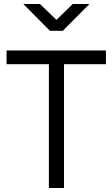

<svg xmlns="http://www.w3.org/2000/svg" viewBox="-20 -946 566 966"><path d="M13 -623V-692H513V-623H302V0H226V-623ZM231 -791 97 -926H181L264 -846L346 -926H430L296 -791Z"/></svg>

Font: TitilliumWeb-Regular
Style: Regular
Weight: 400
Version: Version 1.001;PS 57.000;hotconv 1.0.70;makeotf.lib2.5.55311